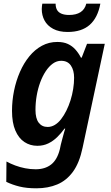

<svg xmlns="http://www.w3.org/2000/svg" viewBox="-20 -779 601 1039"><path d="M177 240Q124 240 85.5 230.5Q47 221 14 205L15 95Q37 107 62.5 116.5Q88 126 116 131.5Q144 137 173 137Q224 137 257 111Q290 85 304 28L309 4Q313 -12 318 -30.5Q323 -49 327 -63.5Q331 -78 333 -83H329Q311 -58 289.5 -37Q268 -16 241.5 -3Q215 10 182 10Q143 10 112 -10.5Q81 -31 63 -73Q45 -115 45 -179Q45 -234 56 -288Q67 -342 88 -390Q109 -438 139 -474.5Q169 -511 207 -531.5Q245 -552 290 -552Q324 -552 347.5 -541Q371 -530 388 -511Q405 -492 418 -467H422L451 -542H547L427 20Q410 102 375 150Q340 198 290 219Q240 240 177 240ZM238 -92Q258 -92 276.5 -103Q295 -114 310.5 -134Q326 -154 339 -180Q352 -206 361.5 -236Q371 -266 376 -297.5Q381 -329 381 -358Q381 -399 363.5 -424.5Q346 -450 311 -450Q287 -450 266 -435Q245 -420 227.5 -393.5Q210 -367 197.5 -333Q185 -299 178.5 -261Q172 -223 172 -184Q172 -138 189.5 -115Q207 -92 238 -92ZM346 -606Q299 -606 267.5 -623Q236 -640 221 -668Q206 -696 206 -730Q206 -739 207 -746Q208 -753 209 -759H281Q281 -739 288.5 -725.5Q296 -712 312.5 -705Q329 -698 354 -698Q392 -698 415.5 -713Q439 -728 447 -759H523Q509 -683 465.5 -644.5Q422 -606 346 -606Z"/></svg>

Font: Noto Sans Display SemiBold
Style: Italic
Weight: 600
Italic angle: -12°
Designer: Monotype Design Team
Foundry: Monotype Imaging Inc.
Version: Version 2.003